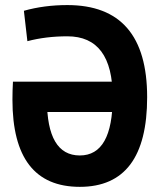

<svg xmlns="http://www.w3.org/2000/svg" viewBox="-20 -723 626 753"><path d="M293 9.8Q28.8 9.8 28.8 -332Q28.8 -350.6 29.3 -368.3Q29.8 -386 30.8 -402.8L165.5 -395Q164.1 -364.3 164.1 -332Q164.1 -113.3 293 -113.3Q421.9 -113.3 421.9 -341.8Q421.9 -580.6 244.1 -580.6Q160.1 -580.6 87.4 -561.5L73.7 -680.7Q153.3 -703.1 244.1 -703.1Q557.1 -703.1 557.1 -341.8Q557.1 9.8 293 9.8ZM30.8 -283.7V-402.8H498.5V-283.7Z"/></svg>

Font: Cascadia Mono PL
Style: Regular
Weight: 400
Monospace: yes
Designer: Aaron Bell
Foundry: Saja Typeworks
Version: Version 2102.003